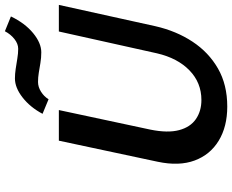

<svg xmlns="http://www.w3.org/2000/svg" viewBox="-100 -812 926 765"><g transform="rotate(-90 362.5 -430.0)"><path d="M320 13Q240 13 184 -21Q128 -55 105 -117Q82 -179 100 -264L184 -658H306L228 -293Q214 -224 226 -179Q238 -134 270 -112Q302 -90 346 -90Q415 -90 464 -137.5Q513 -185 532 -267L619 -658H725L640 -273Q621 -190 578.5 -125.5Q536 -61 471.5 -24Q407 13 320 13ZM349 -699 291 -723Q317 -772 356 -802.5Q395 -833 432 -833Q450 -833 470 -830Q490 -827 511 -823.5Q532 -820 550 -820Q570 -820 589 -835Q608 -850 620 -873L679 -849Q652 -793 612.5 -760.5Q573 -728 536 -728Q514 -728 493.5 -731.5Q473 -735 454.5 -738Q436 -741 418 -741Q398 -741 379 -729Q360 -717 349 -699Z"/></g></svg>

Font: Ysabeau Office
Style: Bold Italic
Weight: 700
Italic angle: -12°
Designer: Christian Thalmann (Catharsis Fonts)
Version: Version 2.001;gftools[0.9.30]; featfreeze: tnum,lnum,ss02